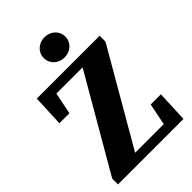

<svg xmlns="http://www.w3.org/2000/svg" viewBox="-253 -968 1068 1068"><g transform="rotate(-45 281.5 -434.0)"><path d="M20 0H535L543 -185.9H462.8L431.2 -28.2L467.2 -57.2H181.4L196.9 -31.5L532.5 -611.2V-657H38L30 -471.1H108.8L141 -628.8L105 -599.8H371.4L356 -625.5L20 -45.8V0ZM309.5 -709.1C356.6 -709.1 394.3 -742.4 394.3 -788.7C394.3 -835.1 356.6 -868.3 309.5 -868.3C262.4 -868.3 224.8 -835.1 224.8 -788.7C224.8 -742.4 262.4 -709.1 309.5 -709.1Z"/></g></svg>

Font: Source Serif Variable
Style: Regular
Weight: 389
Designer: Frank Grießhammer
Foundry: Adobe Systems Incorporated
Version: Version 3.001;hotconv 1.0.111;makeotfexe 2.5.65597